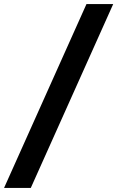

<svg xmlns="http://www.w3.org/2000/svg" viewBox="-77 -720 609 948"><path d="M-57 208 350 -700H482L75 208Z"/></svg>

Font: Red Hat Display ExtraBold
Style: Regular
Weight: 800
Designer: Pentagram, MCKL
Foundry: Pentagram, MCKL
Version: Version 1.023